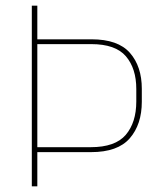

<svg xmlns="http://www.w3.org/2000/svg" viewBox="-20 -659 576 679"><path d="M102.5 -121V-138.5H301Q387.5 -138.5 424.8 -182.2Q462 -226 462 -300V-344Q462 -417 425.2 -460Q388.5 -503 302.5 -503H101.5V-520H303.5Q397.5 -520 439.5 -472Q481.5 -424 481.5 -345V-299Q481.5 -219 439 -170Q396.5 -121 302 -121ZM92.5 0V-639H112V-515V-508V-134V-127V0Z"/></svg>

Font: Anek Gujarati Medium Thin
Style: Regular
Weight: 250
Version: Version 1.003